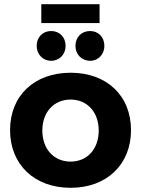

<svg xmlns="http://www.w3.org/2000/svg" viewBox="-20 -890 673 916"><path d="M177 -870V-780H455V-870ZM224 -742C184 -742 155 -713 155 -671C155 -631 184 -600 224 -600C264 -600 293 -631 293 -671C293 -713 264 -742 224 -742ZM410 -742C369 -742 340 -713 340 -671C340 -631 369 -600 410 -600C449 -600 478 -631 478 -671C478 -713 449 -742 410 -742ZM317 -543C144 -543 28 -434 28 -269C28 -105 144 6 317 6C489 6 605 -105 605 -269C605 -434 489 -543 317 -543ZM317 -415C396 -415 451 -355 451 -267C451 -179 396 -119 317 -119C237 -119 182 -179 182 -267C182 -355 237 -415 317 -415Z"/></svg>

Font: Juman SemiBold
Style: Regular
Weight: 600
Designer: Bandar Raffah (Arabic) Julieta Ulanovsky (Latin)
Foundry: Caramella
Version: Version 5.022;PS 005.022;hotconv 1.0.88;makeotf.lib2.5.64775